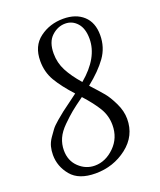

<svg xmlns="http://www.w3.org/2000/svg" viewBox="-148 -810 822 989"><g transform="rotate(-20 263.5 -316.0)"><path d="M29 -77Q29 -101 34.5 -122.5Q40 -144 55 -166L80 -201Q90 -215 117 -238Q144 -261 156 -270L202 -304L245 -336Q191 -395 162 -444Q133 -493 133 -554Q133 -636 188.5 -677.5Q244 -719 318 -719Q387 -719 428 -681.5Q469 -644 469 -575Q469 -508 431.5 -455.5Q394 -403 326 -349Q368 -303 388.5 -278.5Q409 -254 430.5 -209.5Q452 -165 452 -122Q452 -29 377 29Q302 87 204 87Q113 87 71 36.5Q29 -14 29 -77ZM90 -80Q90 -23 127.5 12.5Q165 48 214 48Q273 48 321.5 0.5Q370 -47 370 -118Q370 -169 344.5 -211.5Q319 -254 271 -307Q225 -274 202 -255Q179 -236 148 -205.5Q117 -175 103.5 -144.5Q90 -114 90 -80ZM211 -567Q211 -516 234 -472Q257 -428 300 -379Q411 -472 411 -576Q411 -632 384.5 -662Q358 -692 319 -692Q278 -692 244.5 -661Q211 -630 211 -567Z"/></g></svg>

Font: DancingScriptRegular
Style: Regular
Weight: 400
Designer: Pablo Impallari
Foundry: Pablo Impallari. www.impallari.com
Version: Version 1.002